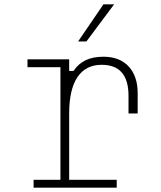

<svg xmlns="http://www.w3.org/2000/svg" viewBox="-20 -860 740 880"><path d="M106 -588H297V-535H317Q339 -568 372.5 -584Q406 -600 454 -600Q528 -600 569.5 -555.5Q611 -511 611 -433V-340H569V-421Q569 -563 446 -563Q373 -563 335 -506.5Q297 -450 297 -339V-36H515V0H134V-36H257V-552H106ZM338 -670 454 -840H503L376 -670Z"/></svg>

Font: Martian Mono SemiExpanded Thin
Style: Regular
Weight: 250
Monospace: yes
Version: Version 0.930